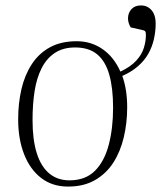

<svg xmlns="http://www.w3.org/2000/svg" viewBox="-20 -674 594 708"><path d="M231 14Q173 14 132 -17.5Q91 -49 69 -105Q47 -161 47 -234Q47 -293 59 -345Q71 -397 97 -437Q123 -477 164 -499.5Q205 -522 263 -522Q316 -522 358 -493Q400 -464 424 -410Q462 -428 482.5 -450.5Q503 -473 510.5 -497.5Q518 -522 518 -545Q518 -555 515.5 -558.5Q513 -562 502 -564L462 -573Q458 -579 455 -588Q452 -597 452 -606Q452 -626 464.5 -640Q477 -654 500 -654Q517 -654 529.5 -645Q542 -636 548 -621.5Q554 -607 554 -587Q554 -558 547.5 -529.5Q541 -501 527 -476Q513 -451 489 -430Q465 -409 431 -394Q440 -369 444.5 -340Q449 -311 449 -278Q449 -221 436.5 -168Q424 -115 398 -74.5Q372 -34 330.5 -10Q289 14 231 14ZM236 -9Q295 -9 330 -44Q365 -79 381 -140Q397 -201 397 -277Q397 -349 383 -398.5Q369 -448 338.5 -473.5Q308 -499 257 -499Q213 -499 182.5 -479Q152 -459 133.5 -422.5Q115 -386 107.5 -337.5Q100 -289 100 -231Q100 -159 115.5 -109.5Q131 -60 161.5 -34.5Q192 -9 236 -9Z"/></svg>

Font: Literata 60pt ExtraLight
Style: Italic
Weight: 250
Italic angle: -2°
Designer: Latin by Veronika Burian and Jose Scaglione. Greek by Irene Vlachou. Cyrillic by Vera Evstafieva
Foundry: TypeTogether
Version: Version 3.103;gftools[0.9.29]